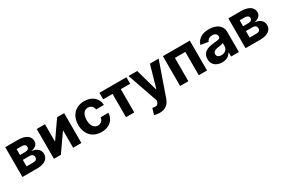

<svg xmlns="http://www.w3.org/2000/svg" viewBox="95 -1695 4473 3045"><g transform="rotate(-30 2331.0 -172.5)"><path d="M60.7 0V-545.9H292.8Q393.8 -545.9 452.5 -507.3Q511.1 -468.8 511.1 -398Q511.1 -353.8 478.2 -324.3Q445.2 -294.8 386.7 -284.2Q435.5 -281 470.2 -262.3Q504.9 -243.6 523.2 -214.2Q541.6 -184.8 541.6 -148.8Q541.6 -102.4 516.8 -68.9Q492.1 -35.4 444.5 -17.7Q397 0 328.7 0ZM201.4 -113.5H328.7Q360.3 -113.5 378.1 -128.5Q395.9 -143.5 395.9 -169.7Q395.9 -198.7 378.1 -215.6Q360.3 -232.4 328.7 -232.4H201.4ZM201.4 -321.1H296.3Q330.2 -321.1 349.4 -335.8Q368.6 -350.5 368.6 -375.8Q368.6 -401.1 348.3 -415.3Q328.1 -429.5 292.8 -429.5H201.4Z M1139.9 0H989V-315.8H984.8L764.6 0H637.4V-545.9H788.4V-231.8H792.4L1010.4 -545.9H1139.9Z M1507.3 10.5Q1423.5 10.5 1363.4 -25.2Q1303.3 -61 1271.2 -124.4Q1239.2 -187.7 1239.2 -270.7Q1239.2 -354.5 1271.5 -417.9Q1303.9 -481.3 1364 -517Q1424.1 -552.7 1506.9 -552.7Q1578.3 -552.7 1631.9 -526.8Q1685.5 -500.9 1716.7 -454Q1747.9 -407 1750.9 -343.8H1608.3Q1604.3 -371 1591.5 -391.5Q1578.7 -412 1557.9 -423.4Q1537.1 -434.8 1509.1 -434.8Q1474 -434.8 1447.9 -415.8Q1421.9 -396.9 1407.4 -360.5Q1392.9 -324.2 1392.9 -272.5Q1392.9 -220.6 1407.2 -183.6Q1421.5 -146.6 1447.7 -127Q1473.8 -107.4 1509.1 -107.4Q1548.1 -107.4 1575 -132Q1601.8 -156.6 1608.3 -200.2H1750.9Q1747.6 -137.5 1717.1 -90Q1686.7 -42.5 1633.4 -16Q1580.2 10.5 1507.3 10.5Z M1957.2 0V-426.8H1785.5V-545.9H2279.5V-426.8H2108.2V0Z M2454 208Q2425.2 208 2400.1 203.8Q2375 199.6 2358.5 193L2392.9 79.9L2397.9 81.2Q2435.8 92.2 2463.5 85.9Q2491.1 79.7 2504.2 42.8L2513.8 15.8L2318.5 -545.9H2477.2L2590.1 -144.9H2596L2710.1 -545.9H2870L2656.9 63.1Q2641.6 107 2615.6 139.7Q2589.6 172.4 2550 190.2Q2510.5 208 2454 208Z M3440.5 -545.9V0H3289.6V-426.8H3098.9V0H2947.9V-545.9Z M3717.7 10.4Q3665.6 10.4 3624.5 -8Q3583.3 -26.3 3559.9 -62.4Q3536.4 -98.5 3536.4 -152.3Q3536.4 -198 3552.9 -228.7Q3569.4 -259.4 3598.2 -278.3Q3627.1 -297.2 3663.8 -307.1Q3700.6 -317 3741.3 -320.7Q3788.8 -325.3 3817.8 -329.6Q3846.9 -333.9 3860.2 -342.9Q3873.5 -352 3873.5 -369.3V-371.7Q3873.5 -394.2 3863.8 -410Q3854.1 -425.7 3835.5 -433.9Q3817 -442.2 3790.1 -442.2Q3763 -442.2 3742.7 -434.1Q3722.4 -426 3709.1 -412Q3695.9 -398 3690.1 -380.1L3552.1 -402Q3565.3 -449.4 3597.9 -483.1Q3630.4 -516.8 3679.3 -534.8Q3728.3 -552.7 3790.7 -552.7Q3836.1 -552.7 3878.1 -542.1Q3920 -531.4 3953.1 -509.1Q3986.1 -486.7 4005.3 -451.7Q4024.5 -416.7 4024.5 -368.2V0H3881.5V-76H3876.9Q3863.6 -50.5 3841.7 -31.1Q3819.7 -11.7 3789 -0.7Q3758.2 10.4 3717.7 10.4ZM3760.8 -94.1Q3794.2 -94.1 3819.9 -107.5Q3845.5 -120.9 3860.1 -143.7Q3874.7 -166.5 3874.7 -194.9V-252.7Q3867.9 -248.4 3855.4 -244.6Q3842.9 -240.8 3827.5 -237.8Q3812.1 -234.8 3797 -232.5Q3781.9 -230.3 3769.6 -228.5Q3742.8 -224.7 3722.8 -216.1Q3702.8 -207.4 3691.8 -193.1Q3680.8 -178.8 3680.8 -157.4Q3680.8 -126.3 3703.3 -110.2Q3725.8 -94.1 3760.8 -94.1Z M4146.2 0V-545.9H4378.2Q4479.3 -545.9 4537.9 -507.3Q4596.6 -468.8 4596.6 -398Q4596.6 -353.8 4563.6 -324.3Q4530.7 -294.8 4472.2 -284.2Q4521 -281 4555.7 -262.3Q4590.3 -243.6 4608.7 -214.2Q4627.1 -184.8 4627.1 -148.8Q4627.1 -102.4 4602.3 -68.9Q4577.5 -35.4 4530 -17.7Q4482.4 0 4414.2 0ZM4286.8 -113.5H4414.2Q4445.7 -113.5 4463.5 -128.5Q4481.3 -143.5 4481.3 -169.7Q4481.3 -198.7 4463.5 -215.6Q4445.7 -232.4 4414.2 -232.4H4286.8ZM4286.8 -321.1H4381.7Q4415.6 -321.1 4434.8 -335.8Q4454 -350.5 4454 -375.8Q4454 -401.1 4433.8 -415.3Q4413.6 -429.5 4378.2 -429.5H4286.8Z"/></g></svg>

Font: GitLab Sans
Style: Regular
Weight: 400
Designer: Rasmus Andersson
Foundry: Modifications by GitLab B.V., manufactured by rsms
Version: Version 4.000;git-c8fb6b7